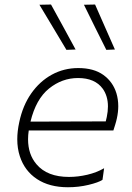

<svg xmlns="http://www.w3.org/2000/svg" viewBox="-20 -798 568 828"><path d="M273 9.5Q193 9.5 139.5 -25.8Q86 -61 65.5 -124.5Q54.5 -158 54.5 -197.5Q54.5 -232 63 -271Q78 -342.5 114.5 -394.8Q151 -447 203.2 -475.8Q255.5 -504.5 317.5 -504.5Q384.5 -504.5 425.8 -474.8Q467 -445 482 -396Q490 -369.5 490 -340Q490 -315 484 -287.5Q481.5 -275.5 477 -261Q472.5 -246.5 469 -235.5H104Q101 -215.5 101 -197.5Q101 -132 137.5 -89.5Q183.5 -35 277.5 -35Q316.5 -35 356.8 -44.5Q397 -54 429 -72.5L422 -22.5Q404.5 -11 362 -0.8Q319.5 9.5 273 9.5ZM316.5 -461.5Q247.5 -461.5 191.2 -416Q135 -370.5 111.5 -273.5L436 -274.5Q438.5 -284.5 440.5 -293.5Q445.5 -317.5 445.5 -339Q445.5 -384 423 -415.5Q389.5 -461.5 316.5 -461.5ZM266.5 -583 208.5 -680Q179 -728.5 150 -777.5L200 -778.5Q226.5 -731 253 -682Q279.5 -633 306 -584.5ZM438.5 -583Q414 -632 389.5 -681Q365.5 -730 342 -777.5L390 -778.5Q411 -731 432.5 -682Q454 -633 475.5 -584.5Z"/></svg>

Font: Heraclito ExtraLight
Style: Italic
Weight: 200
Italic angle: -12°
Designer: Kostas Bartsokas (font) & Cristiano Sobral (main changes)
Foundry: Kostas Bartsokas (font) & Cristiano Sobral (main changes)
Version: Version 1.00;July 8, 2020;FontCreator 13.0.0.2655 64-bit